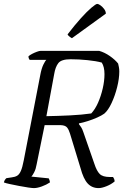

<svg xmlns="http://www.w3.org/2000/svg" viewBox="-27 -965 639 985"><path d="M147 0Q139 0 118 -3Q97 -6 71.5 -11Q46 -16 24.5 -20.5Q3 -25 -7 -29Q-4 -43 6 -51L33 -55Q50 -57 61 -63.5Q72 -70 80 -88Q88 -106 95 -143L180 -582Q186 -614 195.5 -633.5Q205 -653 211 -658H125Q123 -660 121 -665Q119 -670 119 -676Q125 -682 137.5 -688.5Q150 -695 162.5 -699.5Q175 -704 181 -704H482Q510 -696 536.5 -677.5Q563 -659 579 -639Q581 -630 583 -620.5Q585 -611 585 -598Q585 -562 574 -518Q563 -474 545.5 -436.5Q528 -399 508 -382Q494 -372 471.5 -362Q449 -352 424 -344Q399 -336 378 -332V-328Q384 -320 389.5 -312Q395 -304 401 -286L457 -125Q469 -88 484.5 -72.5Q500 -57 536 -57H553Q556 -53 558.5 -47Q561 -41 561 -34Q543 -19 519 -9.5Q495 0 479 0Q445 0 423 -23.5Q401 -47 386 -103L332 -280Q326 -300 317 -311Q308 -322 285 -323H202L161 -122Q157 -98 148.5 -81.5Q140 -65 134 -59L223 -50Q225 -47 227 -40.5Q229 -34 229 -29Q211 -17 187.5 -8.5Q164 0 147 0ZM211 -369Q270 -370 331.5 -373Q393 -376 441 -383Q461 -404 476 -438Q491 -472 500 -511Q509 -550 509 -585Q509 -622 495 -644Q466 -652 421.5 -656.5Q377 -661 335 -661Q288 -661 272.5 -641.5Q257 -622 251 -585ZM342 -769Q336 -772 328 -778.5Q320 -785 320 -789Q356 -836 387.5 -871Q419 -906 442 -925.5Q465 -945 472 -945Q478 -945 488.5 -937.5Q499 -930 507.5 -918.5Q516 -907 516 -895Z"/></svg>

Font: Texturina 72pt 72pt Light
Style: Italic
Weight: 300
Italic angle: -11°
Designer: Guillermo Torres Carreño
Foundry: Omnibus-Type
Version: Version 1.002; ttfautohint (v1.8.3)